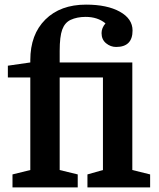

<svg xmlns="http://www.w3.org/2000/svg" viewBox="-20 -810 688 830"><path d="M14 -475V-526L111 -540V-550Q111 -661 176 -725.5Q241 -790 352 -790Q443 -790 498 -759.5Q553 -729 553 -678Q553 -607 482 -607Q458 -607 438.5 -623Q419 -639 419 -667Q419 -689 436 -709Q402 -737 350 -737Q313 -737 285 -724Q260 -712 249 -682Q238 -652 238 -590V-540H552V-75L629 -56V0H358V-56L425 -75V-475H238V-75L316 -56V0H34V-56L111 -75V-475Z"/></svg>

Font: Domine
Style: Regular
Weight: 400
Designer: Pablo Impallari, Rodrigo Fuenzalida, Brenda Gallo
Foundry: Pablo Impallari, Rodrigo Fuenzalida, Brenda Gallo
Version: Version 2.000;September 19, 2022;FontCreator 14.0.0.2877 64-